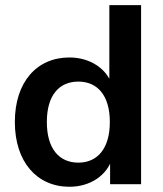

<svg xmlns="http://www.w3.org/2000/svg" viewBox="-20 -711 628 741"><path d="M248 9.8C328.4 9.8 394.1 -34.3 413.7 -102H404.9V0H524.5V-691.2H402V-382.4H412.7C392.2 -446.1 327.5 -489.2 248 -489.2C121.6 -489.2 37.3 -394.1 37.3 -240.2C37.3 -86.3 122.5 9.8 248 9.8ZM282.4 -83.3C208.8 -83.3 160.8 -136.3 160.8 -240.2C160.8 -344.1 208.8 -396.1 282.4 -396.1C354.9 -396.1 403.9 -344.1 403.9 -240.2C403.9 -136.3 354.9 -83.3 282.4 -83.3Z"/></svg>

Font: LL Pando Sans
Style: Bold
Weight: 700
Designer: Joshua Smith
Foundry: Joshua Smith
Version: Version 1.000;Glyphs 3.2.1 (3258)